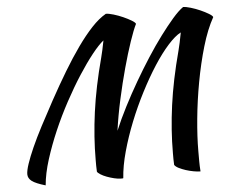

<svg xmlns="http://www.w3.org/2000/svg" viewBox="-55 -801 1132 941"><g transform="rotate(-5 511.0 -330.0)"><path d="M514 74Q512 75 510 75Q508 75 502 75Q488 75 469.5 70.5Q451 66 433.5 59.5Q416 53 403.5 45Q391 37 388 31Q387 17 387 2Q387 -13 387 -27Q387 -139 403.5 -261Q420 -383 458 -525Q462 -539 466.5 -560.5Q471 -582 476 -607Q452 -588 419 -546.5Q386 -505 349.5 -448.5Q313 -392 276.5 -324.5Q240 -257 210 -187.5Q180 -118 158.5 -50Q137 18 132 76Q84 62 65.5 48Q47 34 47 14Q47 -4 58 -37Q69 -70 89 -115Q109 -160 138 -215.5Q167 -271 202 -335Q242 -408 280.5 -472Q319 -536 356 -588Q393 -640 428.5 -678Q464 -716 499 -736Q513 -736 536.5 -729Q560 -722 582.5 -712Q605 -702 622.5 -691.5Q640 -681 642 -674Q628 -646 609 -590Q590 -534 570.5 -463Q551 -392 533.5 -312.5Q516 -233 506 -160Q529 -215 559.5 -274.5Q590 -334 624 -392.5Q658 -451 693.5 -506Q729 -561 763 -606.5Q797 -652 826.5 -686Q856 -720 879 -736Q893 -736 916.5 -729Q940 -722 962.5 -712Q985 -702 1002.5 -691.5Q1020 -681 1022 -674Q990 -617 966 -535Q942 -453 925.5 -363Q909 -273 900.5 -184.5Q892 -96 892 -26Q892 -3 892 22Q892 47 894 74Q880 74 860.5 70.5Q841 67 822.5 61Q804 55 789 47.5Q774 40 768 31Q767 17 767 2Q767 -13 767 -27Q767 -139 783.5 -261Q800 -383 838 -525Q842 -539 847 -563Q852 -587 857 -613Q829 -599 793.5 -559.5Q758 -520 721.5 -463.5Q685 -407 649.5 -338Q614 -269 585.5 -197.5Q557 -126 537.5 -55.5Q518 15 514 74Z"/></g></svg>

Font: Sweet Mavka Script
Style: Regular
Weight: 500
Designer: Pablo Impallari/Anastassiya Vishnevskaya
Foundry: Pablo Impallari/ Anastassiya Vishnevskaya
Version: Version 2.0/www.impallari.com/   behance.net/sweetcherry